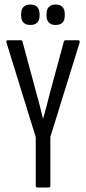

<svg xmlns="http://www.w3.org/2000/svg" viewBox="-20 -834 383 854"><path d="M146 0Q139 0 139 -9V-224L9 -644Q6 -655 14 -655H73Q79 -655 80 -649L141 -423Q149 -395 156.5 -365.5Q164 -336 171 -307H172Q180 -336 188 -365.5Q196 -395 203 -424L264 -649Q266 -655 271 -655H328Q336 -655 334 -644L204 -225V-9Q204 0 198 0ZM115 -723Q95 -723 84.5 -733.5Q74 -744 74 -764V-772Q74 -792 84.5 -803Q95 -814 115 -814Q135 -814 145.5 -803Q156 -792 156 -772V-764Q156 -744 145.5 -733.5Q135 -723 115 -723ZM227 -723Q208 -723 197.5 -733.5Q187 -744 187 -764V-772Q187 -792 197.5 -803Q208 -814 227 -814Q248 -814 258 -803Q268 -792 268 -772V-764Q268 -744 258 -733.5Q248 -723 227 -723Z"/></svg>

Font: Sofia Sans Extra Condensed
Style: Regular
Weight: 400
Designer: Botio Nikoltchev, Ani Petrova
Foundry: lettersoup
Version: Version 4.101